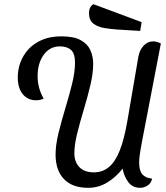

<svg xmlns="http://www.w3.org/2000/svg" viewBox="-20 -877 795 919"><path d="M402 22Q326 22 286 -20Q246 -62 246 -137Q246 -183 260 -240Q274 -297 292.5 -358Q311 -419 325 -475.5Q339 -532 339 -577Q339 -621 320 -638Q301 -655 266 -655Q219 -655 189.5 -615Q160 -575 160 -511Q160 -483 167.5 -456Q175 -429 189 -405Q180 -401 171.5 -399Q163 -397 152 -397Q126 -397 106 -410.5Q86 -424 75.5 -448.5Q65 -473 65 -507Q65 -544 78 -579Q91 -614 117 -642Q143 -670 182 -686.5Q221 -703 274 -703Q333 -703 366 -685Q399 -667 412.5 -637Q426 -607 426 -571Q426 -526 412.5 -469Q399 -412 381 -352.5Q363 -293 349.5 -238.5Q336 -184 336 -143Q336 -102 360 -77Q384 -52 429 -52Q471 -52 501.5 -77.5Q532 -103 553.5 -157.5Q575 -212 590 -300L642 -604Q648 -638 667.5 -658.5Q687 -679 713 -679Q721 -679 730.5 -676.5Q740 -674 750 -669L660 -201Q652 -159 649 -136.5Q646 -114 646 -99Q646 -60 661.5 -42.5Q677 -25 708 -22Q704 -1 687 10.5Q670 22 651 22Q614 22 593.5 -6Q573 -34 567 -70Q536 -30 494 -4Q452 22 402 22ZM651 -729 537 -736Q509 -738 478.5 -743Q448 -748 427 -764Q406 -780 406 -814Q406 -829 411 -839.5Q416 -850 427 -857L658 -771Z"/></svg>

Font: Sansita Swashed Light
Style: Regular
Weight: 300
Designer: Pablo Cosgaya
Foundry: Omnibus-Type
Version: Version 1.003